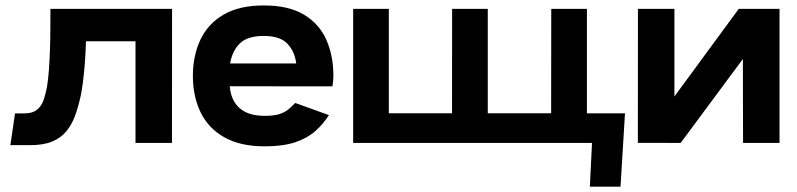

<svg xmlns="http://www.w3.org/2000/svg" viewBox="-20 -533 2974 716"><path d="M621.7 -500 621.3 0H485.3V-379H300.7Q299.3 -334 296.2 -294.7Q293 -255.3 289 -224.8Q285 -194.3 281 -176Q272.3 -135.3 260 -101.7Q247.7 -68 227.5 -43.5Q207.3 -19 174.8 -5.3Q142.3 8.3 92.3 8.3H18.7L36 -110H69.3Q101 -110 118 -123.8Q135 -137.7 142.7 -160.3Q150.3 -183 155.3 -209.3Q160 -238 162.5 -273.3Q165 -308.7 166.3 -347.3Q167.7 -386 167.8 -425Q168 -464 168 -500Z M1219.7 -211 836.7 -211.3Q841.3 -158 873.8 -129.5Q906.3 -101 967.3 -101Q1002 -101 1022.7 -107.8Q1043.3 -114.7 1056.3 -125.8Q1069.3 -137 1081 -149L1206.7 -103.7Q1185.3 -70.3 1155.7 -44Q1126 -17.7 1080.8 -2.5Q1035.7 12.7 967.3 12.7Q875.3 12.7 815.8 -21.3Q756.3 -55.3 727.8 -114.7Q699.3 -174 699.3 -250Q699.3 -325 727.2 -384.5Q755 -444 813.5 -478.3Q872 -512.7 964 -512.7Q1056.3 -512.7 1113.5 -478.3Q1170.7 -444 1197 -384.5Q1223.3 -325 1223.3 -250Q1223.3 -239.3 1222.3 -230.2Q1221.3 -221 1219.7 -211ZM838 -296.3H1084.7Q1079.3 -341 1051.7 -370Q1024 -399 964 -399Q904 -399 875.3 -372Q846.7 -345 838 -296.3Z M1430 -500V-110.7H1665.7L1666 -500H1799V-110.7H2035.3L2035.7 -500H2168.7V-110.3H2310.7L2294 163H2179.7L2187.7 0H1297V-500Z M2359 -500H2495V-173.3L2735 -500H2887V0H2751L2750.3 -313L2518.3 0L2358.7 -0.3Z"/></svg>

Font: Nata Sans
Style: Regular
Weight: 400
Designer: Daniel Uzquiano Cruz
Version: Version 1.001